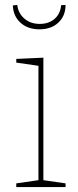

<svg xmlns="http://www.w3.org/2000/svg" viewBox="-20 -759 318 779"><path d="M156 -525V-28L246 -15V0H46V-15L136 -28V-492L46 -505V-520ZM32 -737 50 -739Q54 -705 79 -683.5Q104 -662 141 -662Q178 -662 201.5 -682.5Q225 -703 228 -738L246 -739Q246 -695 217 -667.5Q188 -640 140 -640Q93 -640 63.5 -666.5Q34 -693 32 -737Z"/></svg>

Font: Bitter Pro Thin
Style: Regular
Weight: 250
Designer: Sol Matas, and Bitter project Authors
Foundry: Sol Matas
Version: Version 1.010